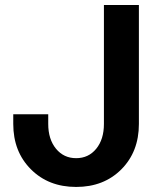

<svg xmlns="http://www.w3.org/2000/svg" viewBox="-20 -720 631 756"><path d="M32.2 -231.9V-270H169.9V-231.9Q169.9 -171.9 200.4 -134.5Q231 -97.2 279.8 -97.2Q328.6 -97.2 358.9 -134.3Q389.2 -171.4 389.2 -231.9V-700.2H526.9V-231.9Q526.9 -122.6 457.8 -53.2Q388.7 16.1 279.8 16.1Q170.9 16.1 101.6 -53.5Q32.2 -123 32.2 -231.9Z"/></svg>

Font: Uncut Sans
Style: Bold
Weight: 700
Designer: Kasper Nordkvist
Foundry: UNCUT.wtf
Version: Version 1.304;Glyphs 3.2 (3246)